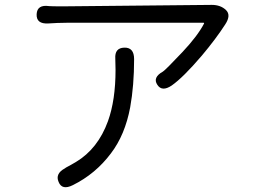

<svg xmlns="http://www.w3.org/2000/svg" viewBox="-20 -738 1040 786"><path d="M278 20Q234 42 220 7Q205 -27 246 -49L250 -52Q271 -63 291 -75Q381 -129 422 -242Q453 -328 453 -452Q453 -475 452 -498Q449 -542 489 -543Q529 -544 529 -496Q529 -388 513 -299Q492 -186 434 -110Q371 -26 278 20ZM683 -388Q643 -361 624 -391Q604 -421 647 -445Q658 -452 727 -525Q789 -591 815 -641Q817 -645 812 -645H261Q238 -645 215 -644L178 -642Q128 -639 130 -680Q132 -720 181 -713Q189 -712 238 -712L847 -718Q883 -718 905 -697Q927 -676 902 -638Q864 -579 806 -510Q730 -421 683 -388Z"/></svg>

Font: Resource Han Rounded KR Normal
Style: Regular
Weight: 350
Designer: Cyano Hao (round all glyphs); Ryoko NISHIZUKA 西塚涼子 (kana, bopomofo & ideographs); Paul D. Hunt (Latin, Greek & Cyrillic)
Foundry: Cyano Hao
Version: 0.990